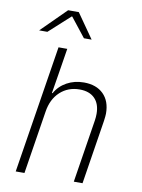

<svg xmlns="http://www.w3.org/2000/svg" viewBox="-101 -1013 801 1081"><g transform="rotate(10 300.0 -472.5)"><path d="M510 -409Q510 -397 506 -367L448 0H398L455 -360Q458 -380 458 -398Q458 -455 427.5 -486Q397 -517 341 -517Q275 -517 229.5 -475Q184 -433 173 -360L116 0H66L182 -730H232L208 -580L190 -470H194Q217 -512 260.5 -536Q304 -560 358 -560Q429 -560 469.5 -520Q510 -480 510 -409ZM105 -805H58L199 -945H260L358 -805H314L228 -914H225Z"/></g></svg>

Font: JetBrains Mono Extra Light
Style: Italic
Weight: 200
Italic angle: -9°
Monospace: yes
Designer: Philipp Nurullin, Konstantin Bulenkov
Foundry: JetBrains
Version: 2.002